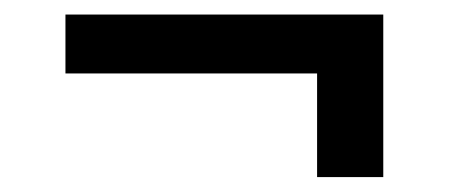

<svg xmlns="http://www.w3.org/2000/svg" viewBox="-20 -396 620 264"><path d="M70 -376V-295H416V-152.5H507V-376Z"/></svg>

Font: Lato Semibold
Style: Regular
Weight: 600
Designer: Lukasz Dziedzic
Foundry: tyPoland Lukasz Dziedzic
Version: Version 2.006; 2014-01-15